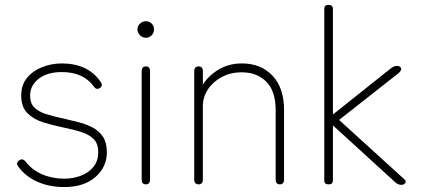

<svg xmlns="http://www.w3.org/2000/svg" viewBox="-20 -747 1715 778"><path d="M240 11Q180 11 131.5 -10.5Q83 -32 54 -72Q42 -88 59 -98Q72 -107 85 -91Q109 -59 150 -41Q191 -23 240 -23Q275 -23 306.5 -34.5Q338 -46 358 -70Q378 -94 378 -130Q378 -164 360.5 -182.5Q343 -201 311 -211.5Q279 -222 234 -231Q195 -239 156 -251Q117 -263 91.5 -288Q66 -313 66 -360Q66 -403 89.5 -431.5Q113 -460 151 -475Q189 -490 230 -490Q337 -490 388 -415Q399 -399 384 -390Q370 -381 359 -398Q317 -455 230 -455Q172 -455 137 -428Q102 -401 102 -360Q102 -329 118.5 -312Q135 -295 166 -285Q197 -275 240 -266Q271 -259 301.5 -251Q332 -243 357.5 -229Q383 -215 398 -191.5Q413 -168 413 -130Q413 -70 366.5 -29.5Q320 11 240 11Z M571 0Q554 0 554 -20V-458Q554 -478 571 -478Q588 -478 588 -458V-20Q588 0 571 0ZM571 -594Q558 -594 547.5 -604Q537 -614 537 -628Q537 -642 547.5 -651.5Q558 -661 571 -661Q585 -661 594.5 -651.5Q604 -642 604 -628Q604 -614 594.5 -604Q585 -594 571 -594Z M785 0Q767 0 767 -20V-458Q767 -478 785 -478Q802 -478 802 -458V-404Q825 -441 866.5 -465.5Q908 -490 960 -490Q1037 -490 1084 -440.5Q1131 -391 1131 -301V-20Q1131 0 1114 0Q1097 0 1097 -20V-301Q1097 -378 1059 -416Q1021 -454 960 -454Q914 -454 878 -434.5Q842 -415 822 -384Q802 -353 802 -318V-20Q802 0 785 0Z M1310 0Q1294 0 1294 -16V-711Q1294 -727 1310 -727H1313Q1329 -727 1329 -711V-283L1565 -471Q1577 -480 1589 -480Q1601 -480 1605 -471Q1609 -462 1593 -449L1354 -261L1619 -20Q1627 -13 1622 -5.5Q1617 2 1606 2Q1593 2 1582 -8L1329 -239V-16Q1329 0 1313 0Z"/></svg>

Font: Zen Maru Gothic Light
Style: Regular
Weight: 300
Designer: Yoshimichi Ohira
Foundry: Positype
Version: Version 1.001